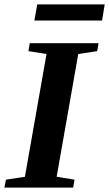

<svg xmlns="http://www.w3.org/2000/svg" viewBox="-30 -851 495 871"><path d="M227 -49 308 -36 302 0H-10L-3 -36L83 -49L181 -606L99 -619L105 -655H417L411 -619L325 -606ZM126 -758 139 -831H445L433 -758Z"/></svg>

Font: Libra Serif Modern
Style: Bold Italic
Weight: 700
Italic angle: -12°
Designer: Stefan Peev, Context Ltd
Foundry: Stefan Peev, Context Ltd
Version: Version 1.000